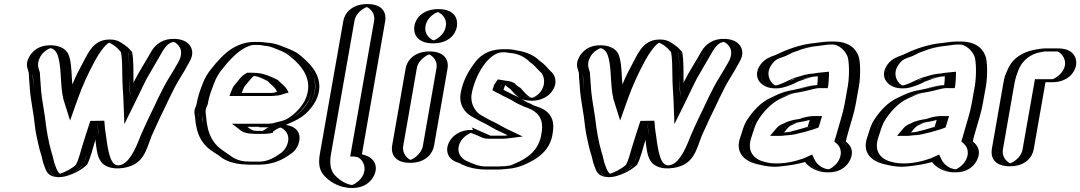

<svg xmlns="http://www.w3.org/2000/svg" viewBox="-20 -787 5334 948"><path d="M624 -306C637 -333 658 -378 670 -400C697 -448 724 -493 750 -539C765 -563 781 -579 808 -589C863 -609 901 -576 908 -541C915 -507 896 -481 881 -455C877 -448 873 -439 867 -430L850 -402C812 -343 781 -266 747 -200C734 -171 721 -145 708 -115C680 -41 658 30 580 43C476 60 478 -43 468 -119C464 -140 462 -165 460 -189C443 -137 423 -73 409 -23C404 -4 397 13 389 29C388 31 383 36 373 44C353 60 320 77 292 85C217 106 218 17 199 -33C193 -50 188 -84 183 -105C177 -134 171 -173 167 -207C161 -250 152 -292 148 -338C146 -358 144 -387 142 -405V-425C142 -426 141 -429 140 -432L136 -445C130 -466 133 -487 145 -509C164 -545 211 -577 260 -558C281 -550 294 -536 300 -516L304 -503C319 -443 312 -366 327 -305C327 -302 327 -300 328 -297C354 -370 383 -429 416 -491C435 -527 462 -572 495 -586C530 -601 556 -582 575 -569C586 -561 595 -554 601 -546L611 -535C619 -502 618 -455 619 -413C619 -376 622 -339 624 -306ZM158 -504C148 -485 146 -468 151 -451L155 -438C156 -433 156 -432 157 -430V-409C159 -391 161 -360 163 -341C167 -296 176 -256 182 -211C186 -177 191 -140 197 -111C202 -90 208 -56 213 -40C222 -15 225 12 234 30C244 60 255 80 290 70C321 61 356 42 376 23C382 10 389 -8 394 -25C408 -75 429 -139 446 -191L469 -259L475 -193C478 -168 480 -143 483 -123C494 -41 492 42 580 28C646 17 664 -41 694 -118C707 -149 720 -174 734 -204C767 -270 798 -347 837 -408L854 -436C860 -445 864 -452 868 -460C884 -489 899 -509 893 -536C887 -565 856 -591 811 -575C789 -567 777 -555 763 -533C737 -487 710 -443 683 -395C672 -374 650 -328 637 -301L611 -248L609 -303C607 -336 604 -373 604 -410C603 -451 604 -494 597 -526L589 -535C584 -542 576 -550 565 -557C545 -571 525 -583 499 -572C475 -562 448 -522 429 -486C396 -425 369 -366 343 -294L327 -250L314 -290C313 -293 312 -296 312 -300C297 -363 303 -441 289 -497L285 -510C280 -526 271 -537 253 -544C213 -560 174 -534 158 -504ZM158 -504C174 -534 213 -560 253 -544C271 -537 280 -526 285 -510L289 -497C303 -441 297 -363 312 -300C312 -296 313 -293 314 -290L327 -250L343 -294C369 -366 396 -425 429 -486C448 -522 475 -562 499 -572C525 -583 545 -571 565 -557C576 -550 584 -542 589 -535L597 -526C604 -494 603 -451 604 -410C604 -373 607 -336 609 -303L611 -248L637 -301C650 -328 672 -374 683 -395C710 -443 737 -487 763 -533C777 -555 789 -567 811 -575C856 -591 887 -565 893 -536C899 -509 884 -489 868 -460C864 -452 860 -445 854 -436L837 -408C798 -347 767 -270 734 -204C720 -174 707 -149 694 -118C664 -41 646 17 580 28C492 42 494 -41 483 -123C480 -143 478 -168 475 -193L469 -259L446 -191C429 -139 408 -75 394 -25C389 -8 382 10 376 23C356 42 321 61 290 70C255 80 244 60 234 30C225 12 222 -15 213 -40C208 -56 202 -90 197 -111C191 -140 186 -177 182 -211C176 -256 167 -296 163 -341C161 -360 159 -391 157 -409V-430C156 -432 156 -433 155 -438L151 -451C146 -468 148 -485 158 -504ZM145 -509C133 -487 130 -465 136 -445L140 -432C140 -430 142 -427 142 -425L143 -405C145 -388 146 -358 148 -338C152 -292 161 -250 167 -207C174 -145 182 -86 199 -33C208 -10 210 17 219 37C229 67 246 98 292 85C328 75 364 53 388 30C396 15 403 -4 409 -23C423 -73 443 -137 460 -189C463 -162 465 -140 468 -119C478 -43 476 60 580 43C658 30 680 -42 708 -115C722 -146 733 -171 747 -200C782 -268 812 -343 850 -402L867 -430C873 -439 877 -448 881 -455C896 -481 915 -507 908 -541C901 -576 863 -609 808 -589C782 -580 765 -564 750 -539C725 -493 698 -449 670 -400C658 -378 637 -333 624 -306C623 -322 620 -338 620 -354C619 -373 619 -393 619 -413C618 -455 618 -499 611 -535L601 -546C595 -554 586 -561 575 -569C556 -582 530 -601 495 -586C461 -572 435 -527 416 -491C383 -429 354 -370 328 -297C327 -300 327 -302 327 -305C312 -366 319 -443 304 -503L300 -516C294 -536 280 -550 260 -558C211 -577 164 -545 145 -509ZM179 -507C193 -533 223 -548 228 -549C245 -548 259 -532 265 -513L269 -500C284 -442 277 -365 292 -303C292 -299 293 -297 294 -294L326 -192L363 -296C389 -369 417 -428 450 -489C469 -525 501 -569 519 -576C534 -571 559 -552 568 -540L577 -530C584 -498 583 -453 584 -412C584 -376 587 -337 589 -305L594 -174L658 -304C671 -331 693 -377 704 -398C731 -446 758 -490 784 -536C799 -561 817 -578 838 -580C844 -579 868 -563 873 -539C879 -508 863 -484 847 -457C843 -450 839 -442 833 -433L816 -405C778 -345 746 -268 713 -202C699 -172 687 -147 674 -116C644 -37 613 22 569 29C526 36 514 -34 503 -121C499 -141 497 -167 495 -191L426 -190C409 -138 388 -74 374 -24C369 -6 363 11 355 26C338 44 301 63 276 71C267 65 259 49 254 33C245 14 243 -12 234 -36C219 -88 209 -147 202 -209C196 -253 187 -294 183 -339C181 -359 180 -389 178 -407L177 -427C176 -429 176 -430 175 -435L171 -448C165 -467 168 -487 179 -507ZM124 -506C113 -486 110 -467 116 -448L120 -435C121 -430 121 -430 122 -428L123 -407C125 -389 126 -360 128 -340C132 -295 141 -253 147 -209C151 -175 155 -138 162 -108C167 -87 173 -55 179 -37C188 -13 190 13 199 33C208 60 218 82 257 87C276 89 295 86 308 82C350 70 386 49 410 26C428 -10 438 -53 451 -97C456 -55 459 -15 479 12C493 31 528 52 590 42C690 26 701 -45 729 -117C743 -148 754 -172 768 -202C802 -269 833 -345 871 -405L888 -433C894 -442 898 -451 902 -458C918 -486 934 -509 928 -539C922 -569 894 -593 845 -595C786 -598 749 -569 729 -536C700 -484 667 -435 639 -379C638 -429 641 -488 632 -531L622 -541C615 -550 607 -557 595 -565C573 -580 554 -596 506 -591C444 -584 419 -534 395 -488C374 -449 354 -411 337 -370C333 -416 334 -462 324 -500L320 -513C312 -539 284 -560 241 -563C167 -568 136 -528 124 -506Z M1254 -410C1244 -411 1233 -413 1223 -413H1217C1208 -408 1197 -395 1191 -387L1171 -363C1164 -354 1163 -350 1158 -338L1154 -328H1312C1320 -328 1327 -328 1334 -329C1345 -329 1355 -333 1365 -336C1355 -356 1336 -366 1322 -383C1302 -392 1280 -403 1257 -409C1256 -410 1255 -410 1254 -410ZM1287 -141H1246C1243 -141 1237 -141 1230 -142C1208 -142 1198 -152 1186 -161H1282C1300 -161 1317 -162 1333 -164L1320 -158C1312 -152 1305 -149 1296 -143C1294 -143 1289 -141 1287 -141ZM1368 -172C1418 -171 1454 -128 1433 -72C1424 -49 1409 -32 1388 -19C1354 5 1312 26 1258 26H1216C1211 26 1205 26 1196 25C1141 25 1105 4 1075 -18L1059 -29C998 -67 970 -117 963 -206C956 -230 961 -253 970 -271C977 -311 988 -341 1001 -374C1013 -405 1026 -428 1046 -452L1069 -480C1101 -517 1136 -551 1182 -569C1200 -576 1218 -580 1235 -580H1255C1264 -580 1274 -579 1283 -578L1297 -576C1327 -574 1347 -565 1370 -556C1401 -544 1426 -533 1449 -512C1504 -467 1569 -391 1519 -288C1493 -239 1444 -193 1390 -178C1383 -176 1376 -174 1368 -172ZM1332 -396C1346 -379 1367 -368 1379 -344L1387 -327L1367 -322C1358 -319 1347 -314 1332 -314C1326 -313 1317 -313 1309 -313H1133L1143 -341C1147 -352 1151 -360 1160 -371L1180 -395C1188 -405 1200 -419 1215 -428H1225C1270 -428 1301 -410 1332 -396ZM1334 -179 1422 -190 1326 -145C1320 -141 1316 -139 1309 -135L1308 -130L1295 -127C1291 -126 1288 -126 1284 -126H1243C1239 -126 1235 -126 1227 -127C1201 -127 1187 -141 1176 -149L1139 -176H1285C1302 -176 1319 -177 1334 -179ZM1199 10H1198C1155 10 1121 -4 1098 -21C1093 -25 1090 -28 1085 -31L1069 -42C1009 -79 985 -125 978 -210C977 -222 974 -232 976 -245C977 -253 980 -261 984 -269C991 -309 1002 -338 1015 -371C1026 -401 1038 -422 1057 -444L1080 -472C1113 -509 1145 -539 1186 -555C1202 -562 1218 -565 1233 -565H1253C1262 -565 1270 -564 1278 -563L1292 -561C1320 -559 1339 -551 1363 -542C1394 -530 1417 -520 1438 -500C1471 -473 1499 -443 1514 -403C1547 -300 1458 -211 1389 -192C1382 -190 1375 -188 1367 -186L1262 -159L1365 -157C1410 -156 1436 -119 1419 -75C1412 -55 1399 -42 1381 -31C1349 -8 1311 11 1261 11H1219C1214 11 1207 11 1199 10ZM1260 -425C1246 -426 1239 -428 1225 -428H1215C1200 -419 1188 -405 1180 -395L1160 -371C1151 -360 1147 -352 1143 -341L1133 -313H1309C1317 -313 1326 -313 1332 -314C1347 -314 1358 -319 1367 -322L1387 -327L1379 -344C1367 -369 1345 -381 1332 -396C1312 -405 1290 -416 1266 -423C1262 -425 1260 -425 1260 -425ZM1334 -179C1319 -177 1302 -176 1285 -176H1139L1176 -149C1187 -141 1201 -127 1227 -127C1235 -126 1239 -126 1243 -126H1284C1288 -126 1291 -126 1295 -127L1308 -130L1309 -135C1316 -139 1320 -141 1326 -145L1422 -190ZM978 -212C982 -200 981 -187 982 -174C992 -110 1019 -73 1069 -42L1085 -31C1090 -28 1093 -25 1098 -21C1121 -4 1155 10 1198 10H1199C1207 11 1214 11 1219 11H1261C1311 11 1349 -8 1381 -31C1399 -44 1411 -54 1419 -75C1436 -119 1410 -156 1365 -157L1262 -159L1367 -186C1375 -188 1382 -190 1389 -192C1437 -205 1480 -247 1505 -293C1551 -388 1490 -458 1438 -500C1415 -519 1395 -530 1363 -542C1339 -551 1320 -559 1292 -561L1278 -563C1270 -564 1262 -565 1253 -565H1233C1218 -565 1202 -562 1186 -555C1145 -539 1113 -509 1080 -472L1057 -444C1038 -422 1026 -401 1015 -371C1002 -338 991 -309 984 -269C976 -253 972 -233 978 -212ZM1312 -328H1154L1158 -338C1162 -349 1164 -355 1171 -363L1191 -387C1198 -395 1207 -406 1217 -413H1223C1235 -413 1242 -411 1256 -410L1258 -409C1281 -403 1302 -392 1322 -383C1339 -364 1355 -355 1365 -336C1346 -330 1335 -328 1312 -328ZM1246 -141H1287C1289 -141 1291 -141 1295 -142C1296 -142 1294 -143 1295 -143C1303 -148 1313 -153 1320 -158L1333 -164C1317 -162 1300 -161 1282 -161H1186C1198 -152 1209 -142 1230 -142C1238 -142 1242 -141 1246 -141ZM1196 25C1206 26 1210 26 1216 26H1258C1312 26 1355 5 1388 -19C1409 -32 1424 -49 1433 -72C1454 -128 1420 -170 1368 -172C1376 -174 1383 -176 1390 -178C1468 -200 1564 -297 1528 -410C1512 -452 1482 -485 1449 -512C1426 -534 1401 -544 1370 -556C1347 -565 1327 -574 1297 -576L1283 -578C1274 -579 1264 -580 1255 -580H1235C1218 -580 1200 -576 1182 -569C1136 -551 1102 -517 1069 -480L1046 -452C1026 -428 1013 -405 1001 -374C988 -341 977 -311 970 -271C966 -263 963 -254 961 -245C958 -228 962 -216 963 -206C969 -118 998 -67 1059 -29L1075 -18C1080 -15 1082 -13 1087 -9C1110 10 1150 25 1196 25ZM1225 -428H1200L1189 -421C1174 -412 1164 -399 1158 -391L1138 -367C1130 -357 1127 -350 1123 -339L1113 -313H1309C1318 -313 1328 -313 1336 -314C1364 -315 1378 -323 1383 -324L1405 -330L1400 -340C1388 -364 1365 -376 1352 -392C1317 -408 1285 -428 1225 -428ZM1329 -138C1334 -141 1341 -146 1347 -150L1441 -193L1326 -178C1313 -176 1300 -176 1285 -176H1125L1156 -153C1164 -147 1176 -129 1223 -127C1230 -126 1236 -126 1243 -126H1284C1293 -126 1300 -127 1305 -128H1314L1317 -130L1328 -132ZM1201 10H1198C1171 10 1142 0 1119 -17C1114 -21 1110 -24 1105 -27L1089 -38C1032 -74 1005 -122 998 -208C997 -221 994 -231 996 -245C997 -253 1001 -262 1005 -270C1012 -310 1023 -340 1036 -373C1047 -403 1060 -425 1079 -448L1102 -476C1135 -513 1169 -544 1205 -558C1219 -564 1228 -565 1233 -565H1253C1258 -565 1263 -565 1269 -564L1286 -561C1305 -560 1318 -556 1345 -545C1376 -533 1396 -524 1417 -505C1470 -462 1533 -389 1485 -290C1459 -242 1410 -200 1373 -190C1366 -188 1359 -187 1352 -185L1255 -159L1364 -157C1372 -157 1420 -130 1398 -73C1390 -51 1376 -36 1359 -26C1326 -2 1292 11 1261 11H1219C1217 11 1207 10 1201 10ZM1301 -387C1318 -368 1335 -360 1345 -340L1348 -334C1329 -328 1332 -328 1312 -328H1174L1178 -340C1182 -351 1185 -358 1193 -367L1213 -391C1218 -397 1226 -406 1233 -412C1259 -409 1278 -398 1301 -387ZM1201 -161H1282C1294 -161 1306 -161 1316 -162L1298 -154C1292 -150 1286 -146 1278 -141H1246C1227 -141 1219 -147 1201 -161ZM1193 25C1204 26 1208 26 1216 26H1258C1331 26 1379 -1 1411 -24C1433 -38 1445 -53 1453 -74C1469 -117 1457 -167 1376 -172C1386 -175 1396 -177 1406 -180C1471 -198 1515 -244 1540 -291C1588 -390 1524 -463 1470 -507C1447 -529 1419 -541 1387 -553C1366 -561 1342 -573 1303 -576L1292 -577C1280 -579 1268 -580 1255 -580H1235C1207 -580 1184 -574 1163 -566C1112 -546 1080 -513 1047 -476L1024 -448C1005 -425 991 -402 980 -372C967 -339 957 -310 950 -271C948 -261 943 -254 941 -245C938 -230 942 -219 943 -208C950 -121 976 -72 1039 -33L1055 -23C1060 -20 1062 -18 1067 -14C1090 5 1134 24 1193 25Z M1695 -683C1703 -729 1748 -767 1794 -767C1840 -767 1870 -729 1862 -683L1747 -29C1749 -29 1753 -27 1754 -26L1763 -24C1801 -15 1830 26 1809 76C1793 114 1744 151 1697 139L1687 137C1650 127 1617 104 1597 80C1576 53 1571 19 1580 -31ZM1710 -683C1717 -721 1754 -752 1791 -752C1828 -752 1854 -721 1847 -683L1729 -14H1742C1745 -13 1743 -13 1746 -12L1757 -9C1788 -1 1812 32 1795 73C1782 105 1742 134 1703 124L1693 122C1658 113 1627 92 1609 70C1591 47 1587 17 1595 -31ZM1710 -683 1595 -31C1587 17 1591 47 1609 70C1627 92 1658 113 1693 122L1703 124C1742 134 1782 105 1795 73C1812 32 1788 -1 1757 -9L1746 -12C1743 -13 1745 -12 1742 -14H1729L1847 -683C1854 -721 1828 -752 1791 -752C1754 -752 1717 -721 1710 -683ZM1695 -683 1580 -31C1571 19 1576 53 1597 80C1617 104 1649 127 1687 137L1697 139C1746 151 1793 115 1809 76C1830 26 1801 -15 1763 -24C1757 -25 1753 -26 1748 -29H1747L1862 -683C1870 -729 1840 -767 1794 -767C1748 -767 1703 -729 1695 -683ZM1730 -683C1738 -731 1788 -752 1791 -752C1794 -752 1835 -731 1827 -683L1709 -14H1729L1745 -11C1762 -6 1793 28 1774 75C1761 105 1727 125 1719 126H1715L1705 124C1679 117 1648 96 1630 74C1611 50 1606 18 1615 -31ZM1675 -683 1560 -31C1551 18 1556 49 1576 75C1596 99 1628 124 1674 136L1686 138C1693 140 1701 141 1709 141C1786 145 1818 101 1829 75C1848 29 1826 -12 1770 -24L1767 -26L1882 -683C1888 -719 1874 -767 1794 -767C1714 -767 1681 -719 1675 -683Z M2003 -450 1936 -67C1928 -22 1960 17 2005 17C2050 17 2095 -22 2103 -67L2170 -450C2178 -495 2146 -533 2101 -533C2056 -533 2011 -495 2003 -450ZM2046 -659C2038 -612 2071 -573 2118 -573C2164 -573 2208 -610 2216 -656C2224 -703 2192 -742 2145 -742C2099 -742 2054 -705 2046 -659ZM2018 -450C2024 -487 2062 -518 2099 -518C2136 -518 2161 -487 2155 -450L2088 -67C2081 -30 2044 2 2007 2C1970 2 1944 -30 1951 -67ZM2061 -659C2068 -697 2104 -727 2142 -727C2181 -727 2208 -695 2201 -656C2194 -618 2159 -588 2121 -588C2082 -588 2054 -621 2061 -659ZM2018 -450 1951 -67C1944 -30 1970 2 2007 2C2044 2 2081 -30 2088 -67L2155 -450C2161 -487 2136 -518 2099 -518C2062 -518 2024 -487 2018 -450ZM2061 -659C2054 -621 2082 -588 2121 -588C2159 -588 2194 -618 2201 -656C2208 -695 2181 -727 2142 -727C2104 -727 2068 -697 2061 -659ZM2003 -450C2011 -495 2056 -533 2101 -533C2146 -533 2178 -495 2170 -450L2103 -67C2095 -22 2050 17 2005 17C1960 17 1928 -22 1936 -67ZM2046 -659C2054 -705 2099 -742 2145 -742C2192 -742 2224 -703 2216 -656C2208 -610 2164 -573 2118 -573C2071 -573 2038 -612 2046 -659ZM2038 -450C2046 -496 2095 -518 2099 -518C2103 -518 2143 -496 2135 -450L2068 -67C2061 -25 2016 1 2007 2C1998 1 1964 -25 1971 -67ZM2081 -659C2090 -707 2137 -727 2142 -727C2147 -727 2190 -705 2181 -656C2172 -608 2125 -588 2121 -588C2116 -588 2072 -610 2081 -659ZM1983 -450 1916 -67C1910 -32 1925 17 2005 17C2085 17 2117 -32 2123 -67L2190 -450C2196 -485 2180 -533 2101 -533C2022 -533 1989 -485 1983 -450ZM2026 -659C2020 -623 2037 -573 2118 -573C2198 -573 2230 -620 2236 -656C2242 -693 2226 -742 2145 -742C2065 -742 2032 -695 2026 -659Z M2478 -544H2466C2409 -544 2366 -513 2339 -473C2309 -432 2285 -388 2274 -324C2265 -272 2293 -228 2326 -209L2371 -184C2379 -180 2387 -176 2396 -172C2422 -159 2444 -143 2472 -132L2497 -120L2481 -118C2476 -117 2472 -117 2468 -117H2396C2391 -117 2385 -120 2380 -122C2379 -122 2378 -122 2377 -123C2364 -130 2348 -136 2334 -141C2286 -158 2237 -124 2219 -88C2193 -38 2219 6 2253 17C2289 34 2323 50 2379 50H2441C2450 50 2460 49 2470 48C2501 45 2516 43 2546 31C2614 2 2678 -41 2689 -131C2701 -199 2673 -245 2623 -260C2619 -261 2615 -263 2611 -265L2597 -270L2582 -277C2577 -280 2572 -282 2566 -284C2543 -299 2519 -312 2492 -324L2468 -336C2461 -339 2454 -343 2447 -347C2449 -353 2450 -359 2453 -364V-365L2460 -375C2468 -374 2473 -373 2480 -371C2484 -371 2488 -368 2491 -367C2498 -358 2509 -351 2520 -344C2531 -331 2544 -314 2558 -305C2593 -276 2647 -290 2677 -324C2713 -364 2709 -416 2679 -440C2661 -457 2651 -474 2628 -488C2602 -514 2569 -532 2522 -539C2509 -539 2490 -544 2478 -544ZM2475 -529C2483 -529 2503 -524 2518 -524C2558 -518 2590 -502 2611 -482C2614 -479 2615 -477 2618 -475C2639 -462 2647 -447 2667 -428C2691 -408 2696 -366 2666 -333C2641 -305 2598 -293 2569 -317C2557 -327 2543 -342 2531 -356C2518 -363 2509 -371 2501 -380C2497 -381 2494 -385 2485 -386C2479 -387 2473 -389 2465 -390L2454 -391L2439 -369C2438 -366 2437 -361 2437 -361C2435 -356 2434 -353 2433 -349L2429 -339C2439 -333 2450 -327 2460 -322L2484 -310C2510 -299 2533 -285 2556 -271C2561 -268 2568 -266 2573 -263L2589 -256L2603 -251C2608 -249 2612 -248 2616 -246C2659 -231 2685 -196 2674 -131C2664 -49 2609 -11 2542 17C2510 30 2483 35 2444 35H2382C2341 35 2312 26 2287 15C2276 7 2267 6 2261 3C2234 -6 2211 -43 2232 -84C2247 -113 2288 -141 2327 -127C2342 -122 2361 -112 2373 -107C2380 -104 2384 -102 2393 -102H2465C2470 -102 2475 -102 2480 -103L2551 -112L2480 -146C2454 -156 2433 -172 2405 -186C2396 -190 2387 -194 2380 -198L2335 -222C2306 -239 2281 -279 2289 -324C2300 -385 2322 -426 2351 -466C2376 -503 2412 -529 2463 -529ZM2475 -529H2463C2412 -529 2376 -503 2351 -466C2322 -426 2300 -385 2289 -324C2281 -279 2306 -239 2335 -222L2380 -198C2387 -194 2396 -190 2405 -186C2433 -172 2454 -156 2480 -146L2551 -112L2480 -103C2475 -102 2470 -102 2465 -102H2393C2384 -102 2380 -104 2373 -107C2361 -113 2342 -122 2327 -127C2288 -141 2247 -113 2232 -84C2211 -43 2234 -6 2261 3C2298 20 2328 35 2382 35H2444C2452 35 2460 34 2470 33C2501 29 2513 29 2542 17C2609 -11 2664 -49 2674 -131C2685 -193 2660 -233 2616 -246C2611 -247 2609 -248 2603 -251L2589 -256L2573 -263C2568 -266 2563 -268 2557 -270C2534 -285 2511 -299 2484 -310L2460 -322C2450 -327 2439 -333 2429 -339L2433 -349C2435 -356 2437 -360 2439 -369L2454 -391L2465 -390C2473 -389 2479 -387 2485 -386C2494 -385 2497 -381 2501 -380C2509 -371 2518 -363 2531 -356C2542 -342 2556 -326 2568 -318C2597 -294 2641 -305 2666 -333C2696 -366 2691 -408 2667 -428C2648 -447 2639 -463 2619 -475C2616 -477 2614 -479 2611 -482C2590 -502 2558 -518 2518 -524C2503 -524 2483 -529 2475 -529ZM2447 -347C2454 -343 2461 -339 2468 -336L2492 -324C2518 -313 2543 -299 2566 -284C2569 -282 2573 -282 2582 -277L2597 -270L2611 -265C2616 -263 2619 -261 2623 -260C2671 -243 2701 -202 2689 -131C2678 -41 2615 2 2546 31C2512 45 2481 50 2441 50H2379C2323 50 2289 32 2253 17C2221 6 2193 -37 2219 -88C2237 -124 2286 -158 2334 -141C2349 -136 2359 -132 2373 -125C2380 -122 2389 -117 2396 -117H2468C2472 -117 2476 -117 2481 -118L2497 -120L2472 -132C2445 -143 2422 -159 2396 -172C2387 -176 2379 -180 2371 -184L2326 -209C2293 -228 2265 -272 2274 -324C2285 -387 2309 -431 2339 -473C2366 -513 2409 -544 2466 -544H2478C2490 -544 2508 -539 2522 -539C2565 -533 2599 -515 2622 -493C2625 -491 2625 -490 2628 -488C2650 -475 2660 -458 2679 -440C2707 -416 2714 -365 2677 -324C2647 -290 2593 -276 2558 -305C2545 -315 2533 -328 2520 -344C2510 -350 2499 -358 2491 -367C2484 -371 2469 -374 2460 -375C2455 -367 2450 -358 2447 -347ZM2411 -342C2420 -336 2431 -330 2441 -326L2465 -313C2490 -302 2513 -289 2536 -275C2541 -272 2548 -270 2554 -267L2571 -259L2586 -254C2625 -238 2668 -211 2654 -131C2643 -44 2583 -5 2522 21C2495 32 2493 31 2465 33C2458 34 2449 35 2444 35H2382C2343 35 2318 23 2280 6C2263 -2 2226 -34 2253 -86C2267 -113 2300 -130 2305 -131C2305 -131 2307 -130 2310 -129C2327 -123 2344 -115 2358 -109C2360 -108 2369 -102 2393 -102H2465C2473 -102 2482 -103 2489 -104L2561 -113L2498 -143C2471 -154 2432 -180 2399 -194L2354 -219C2328 -234 2300 -275 2309 -324C2324 -411 2390 -529 2463 -529H2474C2479 -529 2494 -525 2512 -524C2547 -518 2574 -503 2597 -480C2616 -468 2627 -452 2647 -433C2670 -414 2677 -365 2644 -328C2632 -314 2616 -307 2609 -305C2593 -301 2564 -337 2551 -352C2538 -360 2529 -366 2521 -376C2512 -379 2512 -383 2493 -386C2491 -386 2483 -388 2474 -389L2438 -395L2419 -367C2418 -359 2414 -350 2411 -342ZM2554 -299C2562 -295 2572 -293 2584 -291C2642 -283 2682 -308 2699 -328C2732 -365 2729 -410 2699 -435C2681 -452 2671 -469 2648 -484C2645 -486 2646 -485 2643 -488C2620 -511 2584 -530 2532 -538C2517 -540 2513 -544 2478 -544H2466C2382 -544 2342 -504 2318 -469C2289 -429 2265 -386 2254 -324C2246 -276 2270 -234 2307 -213L2352 -188C2389 -172 2415 -151 2454 -135L2487 -119L2472 -117H2402C2391 -122 2379 -127 2368 -132L2309 -158L2316 -145C2246 -149 2210 -110 2198 -86C2175 -42 2193 -1 2236 14C2250 20 2249 17 2258 24C2291 39 2330 50 2379 50H2441C2488 50 2527 43 2565 28C2638 -3 2699 -47 2709 -131C2721 -197 2696 -238 2639 -258C2636 -259 2633 -260 2628 -262L2614 -267L2601 -274C2591 -279 2587 -280 2586 -280C2576 -286 2565 -293 2554 -299ZM2474 -367C2479 -362 2491 -353 2499 -348C2514 -331 2527 -316 2544 -305C2533 -311 2521 -316 2510 -321L2487 -333C2480 -336 2472 -340 2466 -344C2468 -352 2472 -358 2474 -367Z M3340 -306C3353 -333 3374 -378 3386 -400C3413 -448 3440 -493 3466 -539C3481 -563 3497 -579 3524 -589C3579 -609 3617 -576 3624 -541C3631 -507 3612 -481 3597 -455C3593 -448 3589 -439 3583 -430L3566 -402C3528 -343 3497 -266 3463 -200C3450 -171 3437 -145 3424 -115C3396 -41 3374 30 3296 43C3192 60 3194 -43 3184 -119C3180 -140 3178 -165 3176 -189C3159 -137 3139 -73 3125 -23C3120 -4 3113 13 3105 29C3104 31 3099 36 3089 44C3069 60 3036 77 3008 85C2933 106 2934 17 2915 -33C2909 -50 2904 -84 2899 -105C2893 -134 2887 -173 2883 -207C2877 -250 2868 -292 2864 -338C2862 -358 2860 -387 2858 -405V-425C2858 -426 2857 -429 2856 -432L2852 -445C2846 -466 2849 -487 2861 -509C2880 -545 2927 -577 2976 -558C2997 -550 3010 -536 3016 -516L3020 -503C3035 -443 3028 -366 3043 -305C3043 -302 3043 -300 3044 -297C3070 -370 3099 -429 3132 -491C3151 -527 3178 -572 3211 -586C3246 -601 3272 -582 3291 -569C3302 -561 3311 -554 3317 -546L3327 -535C3335 -502 3334 -455 3335 -413C3335 -376 3338 -339 3340 -306ZM2874 -504C2864 -485 2862 -468 2867 -451L2871 -438C2872 -433 2872 -432 2873 -430V-409C2875 -391 2877 -360 2879 -341C2883 -296 2892 -256 2898 -211C2902 -177 2907 -140 2913 -111C2918 -90 2924 -56 2929 -40C2938 -15 2941 12 2950 30C2960 60 2971 80 3006 70C3037 61 3072 42 3092 23C3098 10 3105 -8 3110 -25C3124 -75 3145 -139 3162 -191L3185 -259L3191 -193C3194 -168 3196 -143 3199 -123C3210 -41 3208 42 3296 28C3362 17 3380 -41 3410 -118C3423 -149 3436 -174 3450 -204C3483 -270 3514 -347 3553 -408L3570 -436C3576 -445 3580 -452 3584 -460C3600 -489 3615 -509 3609 -536C3603 -565 3572 -591 3527 -575C3505 -567 3493 -555 3479 -533C3453 -487 3426 -443 3399 -395C3388 -374 3366 -328 3353 -301L3327 -248L3325 -303C3323 -336 3320 -373 3320 -410C3319 -451 3320 -494 3313 -526L3305 -535C3300 -542 3292 -550 3281 -557C3261 -571 3241 -583 3215 -572C3191 -562 3164 -522 3145 -486C3112 -425 3085 -366 3059 -294L3043 -250L3030 -290C3029 -293 3028 -296 3028 -300C3013 -363 3019 -441 3005 -497L3001 -510C2996 -526 2987 -537 2969 -544C2929 -560 2890 -534 2874 -504ZM2874 -504C2890 -534 2929 -560 2969 -544C2987 -537 2996 -526 3001 -510L3005 -497C3019 -441 3013 -363 3028 -300C3028 -296 3029 -293 3030 -290L3043 -250L3059 -294C3085 -366 3112 -425 3145 -486C3164 -522 3191 -562 3215 -572C3241 -583 3261 -571 3281 -557C3292 -550 3300 -542 3305 -535L3313 -526C3320 -494 3319 -451 3320 -410C3320 -373 3323 -336 3325 -303L3327 -248L3353 -301C3366 -328 3388 -374 3399 -395C3426 -443 3453 -487 3479 -533C3493 -555 3505 -567 3527 -575C3572 -591 3603 -565 3609 -536C3615 -509 3600 -489 3584 -460C3580 -452 3576 -445 3570 -436L3553 -408C3514 -347 3483 -270 3450 -204C3436 -174 3423 -149 3410 -118C3380 -41 3362 17 3296 28C3208 42 3210 -41 3199 -123C3196 -143 3194 -168 3191 -193L3185 -259L3162 -191C3145 -139 3124 -75 3110 -25C3105 -8 3098 10 3092 23C3072 42 3037 61 3006 70C2971 80 2960 60 2950 30C2941 12 2938 -15 2929 -40C2924 -56 2918 -90 2913 -111C2907 -140 2902 -177 2898 -211C2892 -256 2883 -296 2879 -341C2877 -360 2875 -391 2873 -409V-430C2872 -432 2872 -433 2871 -438L2867 -451C2862 -468 2864 -485 2874 -504ZM2861 -509C2849 -487 2846 -465 2852 -445L2856 -432C2856 -430 2858 -427 2858 -425L2859 -405C2861 -388 2862 -358 2864 -338C2868 -292 2877 -250 2883 -207C2890 -145 2898 -86 2915 -33C2924 -10 2926 17 2935 37C2945 67 2962 98 3008 85C3044 75 3080 53 3104 30C3112 15 3119 -4 3125 -23C3139 -73 3159 -137 3176 -189C3179 -162 3181 -140 3184 -119C3194 -43 3192 60 3296 43C3374 30 3396 -42 3424 -115C3438 -146 3449 -171 3463 -200C3498 -268 3528 -343 3566 -402L3583 -430C3589 -439 3593 -448 3597 -455C3612 -481 3631 -507 3624 -541C3617 -576 3579 -609 3524 -589C3498 -580 3481 -564 3466 -539C3441 -493 3414 -449 3386 -400C3374 -378 3353 -333 3340 -306C3339 -322 3336 -338 3336 -354C3335 -373 3335 -393 3335 -413C3334 -455 3334 -499 3327 -535L3317 -546C3311 -554 3302 -561 3291 -569C3272 -582 3246 -601 3211 -586C3177 -572 3151 -527 3132 -491C3099 -429 3070 -370 3044 -297C3043 -300 3043 -302 3043 -305C3028 -366 3035 -443 3020 -503L3016 -516C3010 -536 2996 -550 2976 -558C2927 -577 2880 -545 2861 -509ZM2895 -507C2909 -533 2939 -548 2944 -549C2961 -548 2975 -532 2981 -513L2985 -500C3000 -442 2993 -365 3008 -303C3008 -299 3009 -297 3010 -294L3042 -192L3079 -296C3105 -369 3133 -428 3166 -489C3185 -525 3217 -569 3235 -576C3250 -571 3275 -552 3284 -540L3293 -530C3300 -498 3299 -453 3300 -412C3300 -376 3303 -337 3305 -305L3310 -174L3374 -304C3387 -331 3409 -377 3420 -398C3447 -446 3474 -490 3500 -536C3515 -561 3533 -578 3554 -580C3560 -579 3584 -563 3589 -539C3595 -508 3579 -484 3563 -457C3559 -450 3555 -442 3549 -433L3532 -405C3494 -345 3462 -268 3429 -202C3415 -172 3403 -147 3390 -116C3360 -37 3329 22 3285 29C3242 36 3230 -34 3219 -121C3215 -141 3213 -167 3211 -191L3142 -190C3125 -138 3104 -74 3090 -24C3085 -6 3079 11 3071 26C3054 44 3017 63 2992 71C2983 65 2975 49 2970 33C2961 14 2959 -12 2950 -36C2935 -88 2925 -147 2918 -209C2912 -253 2903 -294 2899 -339C2897 -359 2896 -389 2894 -407L2893 -427C2892 -429 2892 -430 2891 -435L2887 -448C2881 -467 2884 -487 2895 -507ZM2840 -506C2829 -486 2826 -467 2832 -448L2836 -435C2837 -430 2837 -430 2838 -428L2839 -407C2841 -389 2842 -360 2844 -340C2848 -295 2857 -253 2863 -209C2867 -175 2871 -138 2878 -108C2883 -87 2889 -55 2895 -37C2904 -13 2906 13 2915 33C2924 60 2934 82 2973 87C2992 89 3011 86 3024 82C3066 70 3102 49 3126 26C3144 -10 3154 -53 3167 -97C3172 -55 3175 -15 3195 12C3209 31 3244 52 3306 42C3406 26 3417 -45 3445 -117C3459 -148 3470 -172 3484 -202C3518 -269 3549 -345 3587 -405L3604 -433C3610 -442 3614 -451 3618 -458C3634 -486 3650 -509 3644 -539C3638 -569 3610 -593 3561 -595C3502 -598 3465 -569 3445 -536C3416 -484 3383 -435 3355 -379C3354 -429 3357 -488 3348 -531L3338 -541C3331 -550 3323 -557 3311 -565C3289 -580 3270 -596 3222 -591C3160 -584 3135 -534 3111 -488C3090 -449 3070 -411 3053 -370C3049 -416 3050 -462 3040 -500L3036 -513C3028 -539 3000 -560 2957 -563C2883 -568 2852 -528 2840 -506Z M4038 -414C4023 -413 4017 -412 4002 -409C3982 -409 3959 -400 3942 -396C3928 -392 3914 -386 3899 -381C3879 -369 3853 -359 3830 -353C3758 -334 3707 -408 3758 -475C3777 -500 3798 -509 3827 -518C3883 -543 3940 -568 4013 -575C4031 -578 4057 -582 4078 -582H4097C4154 -582 4191 -544 4202 -503C4211 -462 4208 -390 4198 -345L4185 -272C4177 -226 4161 -181 4150 -140L4144 -119C4141 -109 4138 -102 4136 -92C4160 -76 4178 -42 4159 1C4143 39 4094 75 4047 61C4012 54 3983 35 3969 7C3968 8 3966 8 3965 8L3930 18C3897 26 3861 32 3823 35C3795 38 3768 33 3746 28C3679 16 3626 -28 3655 -110C3665 -141 3673 -172 3688 -195C3700 -215 3714 -230 3729 -248C3751 -273 3778 -296 3807 -309L3827 -318C3855 -331 3880 -340 3913 -345C3949 -353 3989 -367 4029 -367H4035C4038 -383 4038 -398 4038 -414ZM3999 -199C3996 -189 3992 -176 3989 -165C3970 -157 3951 -154 3930 -147L3912 -143C3899 -139 3881 -134 3864 -134C3855 -133 3844 -132 3833 -131H3831C3838 -140 3847 -151 3856 -159C3856 -160 3856 -160 3857 -160L3879 -170C3896 -180 3922 -183 3943 -187C3962 -192 3977 -199 3999 -199ZM4039 -429C4024 -428 4017 -426 4003 -424C3977 -423 3956 -414 3940 -410C3899 -399 3869 -378 3829 -367C3768 -351 3730 -414 3770 -467C3786 -488 3802 -495 3831 -504C3888 -531 3939 -552 4012 -560C4031 -562 4056 -567 4075 -567H4094C4144 -567 4177 -533 4187 -497C4195 -458 4193 -389 4183 -345L4170 -272C4162 -228 4146 -182 4135 -141L4129 -120C4127 -112 4125 -105 4122 -98L4120 -84C4143 -69 4163 -44 4145 -3C4132 28 4091 57 4053 46L4043 44C4016 37 3994 20 3983 -1L3977 -12L3967 -8L3928 4C3897 12 3862 17 3824 20C3799 23 3774 18 3752 13C3689 2 3645 -37 3670 -108C3680 -140 3688 -169 3701 -189C3728 -231 3767 -275 3812 -296L3832 -305C3859 -318 3881 -325 3913 -330C3952 -336 3988 -352 4026 -352H4047L4050 -370C4051 -387 4053 -401 4053 -417V-430ZM3844 -167 3855 -174 3874 -183C3892 -194 3919 -198 3942 -202C3957 -206 3977 -214 4002 -214H4019L4014 -197C4010 -184 4005 -168 4001 -155C3978 -146 3953 -140 3931 -133L3914 -129C3901 -125 3882 -119 3862 -119C3854 -118 3841 -117 3831 -116H3800L3820 -139C3826 -146 3834 -158 3844 -167ZM4039 -429 4053 -430V-417C4053 -401 4051 -387 4050 -370L4047 -352H4026C3989 -352 3952 -338 3914 -330C3881 -323 3860 -318 3832 -305L3812 -296C3786 -284 3760 -263 3740 -240C3725 -222 3711 -207 3701 -189C3689 -168 3680 -141 3670 -108C3645 -37 3688 2 3751 13C3774 17 3798 23 3824 20C3862 17 3897 12 3928 4L3967 -8L3977 -12L3983 -1C3994 20 4016 37 4043 44L4053 46C4091 57 4132 28 4145 -3C4163 -44 4143 -69 4120 -84L4122 -98C4125 -105 4127 -112 4129 -120L4135 -141C4146 -182 4162 -228 4170 -272L4183 -345C4193 -389 4195 -458 4187 -497C4177 -533 4144 -567 4094 -567H4075C4057 -567 4032 -563 4013 -560C3983 -556 3950 -550 3923 -542C3892 -533 3863 -519 3831 -504C3802 -495 3786 -488 3770 -467C3730 -414 3768 -351 3829 -367C3852 -373 3877 -384 3895 -395C3910 -400 3924 -405 3940 -410C3956 -415 3977 -423 4003 -424C4017 -426 4024 -428 4039 -429ZM3844 -167C3834 -158 3826 -146 3820 -139L3800 -116H3831C3841 -117 3854 -118 3862 -119C3882 -119 3901 -125 3914 -129L3931 -133C3953 -140 3978 -146 4001 -155C4005 -168 4010 -184 4014 -197L4019 -214H4002C3977 -214 3957 -206 3942 -202C3922 -198 3894 -195 3874 -183L3855 -174ZM4035 -367H4029C3987 -367 3949 -351 3913 -345C3880 -340 3854 -331 3827 -318L3807 -309C3758 -287 3717 -241 3688 -195C3673 -171 3665 -141 3655 -110C3626 -28 3680 16 3746 28C3769 34 3795 38 3823 35C3861 32 3897 26 3930 18L3969 7C3982 33 4011 53 4047 61C4095 74 4143 39 4159 1C4179 -44 4158 -75 4136 -92C4138 -102 4141 -109 4144 -119L4150 -140C4161 -181 4177 -226 4185 -272L4198 -345C4208 -391 4211 -460 4202 -503C4194 -544 4153 -582 4097 -582H4078C4057 -582 4030 -577 4013 -575C3941 -569 3880 -543 3827 -518C3798 -509 3777 -500 3758 -475C3724 -431 3736 -382 3769 -361C3807 -337 3864 -360 3899 -381C3933 -392 3960 -407 4001 -409C4015 -409 4023 -412 4038 -414C4038 -400 4037 -381 4035 -367ZM3864 -134C3882 -134 3899 -139 3912 -143L3930 -147C3949 -153 3970 -158 3989 -165C3992 -175 3996 -189 3999 -199C3977 -199 3962 -192 3944 -187C3922 -181 3897 -180 3879 -170L3861 -162C3849 -154 3840 -142 3831 -131H3833C3842 -132 3856 -134 3864 -134ZM4033 -429C4019 -428 4007 -426 3997 -424C3959 -422 3936 -412 3925 -409C3883 -399 3861 -380 3822 -368C3818 -367 3813 -365 3810 -365C3794 -367 3750 -416 3792 -471C3809 -493 3822 -498 3847 -506C3866 -512 3886 -525 3892 -527C3912 -533 3930 -541 3939 -544C3963 -551 3996 -558 4018 -560C4038 -562 4065 -567 4075 -567H4094C4115 -567 4156 -542 4167 -500C4175 -460 4173 -390 4163 -345L4150 -272C4142 -227 4126 -182 4115 -141L4109 -120C4107 -112 4105 -105 4102 -98L4100 -87C4121 -73 4144 -46 4124 -1C4112 28 4079 48 4071 49C4070 49 4067 48 4066 48L4056 46C4037 41 4014 25 4003 3L3990 -24L3948 -5L3913 6C3868 18 3814 26 3763 14C3717 6 3662 -28 3690 -109C3700 -140 3708 -170 3722 -192C3746 -233 3791 -280 3832 -299L3852 -308C3877 -320 3894 -326 3923 -331C3967 -338 4003 -352 4026 -352H4067L4070 -369C4071 -386 4073 -399 4073 -415V-433ZM3823 -163C3813 -154 3805 -143 3798 -135L3782 -116H3835C3844 -117 3857 -118 3864 -119C3893 -120 3915 -126 3929 -130L3947 -134C3965 -140 3986 -144 4012 -154L4022 -158C4026 -171 4030 -186 4034 -198L4039 -214H4002C3964 -214 3938 -203 3928 -200C3911 -197 3878 -193 3853 -179L3835 -171ZM4015 -367C3964 -364 3927 -348 3902 -344C3864 -338 3834 -328 3806 -314L3787 -305C3734 -281 3696 -237 3667 -192C3653 -170 3645 -140 3635 -109C3609 -36 3651 12 3734 27C3758 33 3790 39 3829 35C3873 31 3917 24 3955 13C3973 38 4012 62 4060 64C4136 68 4169 24 4179 -1C4197 -42 4180 -70 4156 -88C4158 -100 4161 -108 4164 -120L4170 -141C4181 -182 4197 -227 4205 -272L4218 -345C4228 -390 4230 -459 4222 -500C4213 -535 4183 -582 4097 -582H4078C4046 -582 4018 -576 4007 -575C3928 -568 3862 -541 3808 -515C3777 -505 3754 -493 3737 -471C3680 -396 3758 -331 3846 -355C3872 -362 3899 -372 3919 -384C3946 -393 3983 -408 4003 -409C4009 -409 4013 -410 4018 -411C4018 -397 4017 -381 4015 -367ZM3882 -166 3900 -174C3903 -176 3911 -179 3913 -180C3935 -185 3959 -189 3978 -195C3975 -184 3971 -172 3968 -161C3951 -155 3933 -151 3914 -145L3897 -141C3879 -135 3867 -134 3851 -133C3860 -144 3870 -157 3882 -166Z M4665 -414C4650 -413 4644 -412 4629 -409C4609 -409 4586 -400 4569 -396C4555 -392 4541 -386 4526 -381C4506 -369 4480 -359 4457 -353C4385 -334 4334 -408 4385 -475C4404 -500 4425 -509 4454 -518C4510 -543 4567 -568 4640 -575C4658 -578 4684 -582 4705 -582H4724C4781 -582 4818 -544 4829 -503C4838 -462 4835 -390 4825 -345L4812 -272C4804 -226 4788 -181 4777 -140L4771 -119C4768 -109 4765 -102 4763 -92C4787 -76 4805 -42 4786 1C4770 39 4721 75 4674 61C4639 54 4610 35 4596 7C4595 8 4593 8 4592 8L4557 18C4524 26 4488 32 4450 35C4422 38 4395 33 4373 28C4306 16 4253 -28 4282 -110C4292 -141 4300 -172 4315 -195C4327 -215 4341 -230 4356 -248C4378 -273 4405 -296 4434 -309L4454 -318C4482 -331 4507 -340 4540 -345C4576 -353 4616 -367 4656 -367H4662C4665 -383 4665 -398 4665 -414ZM4626 -199C4623 -189 4619 -176 4616 -165C4597 -157 4578 -154 4557 -147L4539 -143C4526 -139 4508 -134 4491 -134C4482 -133 4471 -132 4460 -131H4458C4465 -140 4474 -151 4483 -159C4483 -160 4483 -160 4484 -160L4506 -170C4523 -180 4549 -183 4570 -187C4589 -192 4604 -199 4626 -199ZM4666 -429C4651 -428 4644 -426 4630 -424C4604 -423 4583 -414 4567 -410C4526 -399 4496 -378 4456 -367C4395 -351 4357 -414 4397 -467C4413 -488 4429 -495 4458 -504C4515 -531 4566 -552 4639 -560C4658 -562 4683 -567 4702 -567H4721C4771 -567 4804 -533 4814 -497C4822 -458 4820 -389 4810 -345L4797 -272C4789 -228 4773 -182 4762 -141L4756 -120C4754 -112 4752 -105 4749 -98L4747 -84C4770 -69 4790 -44 4772 -3C4759 28 4718 57 4680 46L4670 44C4643 37 4621 20 4610 -1L4604 -12L4594 -8L4555 4C4524 12 4489 17 4451 20C4426 23 4401 18 4379 13C4316 2 4272 -37 4297 -108C4307 -140 4315 -169 4328 -189C4355 -231 4394 -275 4439 -296L4459 -305C4486 -318 4508 -325 4540 -330C4579 -336 4615 -352 4653 -352H4674L4677 -370C4678 -387 4680 -401 4680 -417V-430ZM4471 -167 4482 -174 4501 -183C4519 -194 4546 -198 4569 -202C4584 -206 4604 -214 4629 -214H4646L4641 -197C4637 -184 4632 -168 4628 -155C4605 -146 4580 -140 4558 -133L4541 -129C4528 -125 4509 -119 4489 -119C4481 -118 4468 -117 4458 -116H4427L4447 -139C4453 -146 4461 -158 4471 -167ZM4666 -429 4680 -430V-417C4680 -401 4678 -387 4677 -370L4674 -352H4653C4616 -352 4579 -338 4541 -330C4508 -323 4487 -318 4459 -305L4439 -296C4413 -284 4387 -263 4367 -240C4352 -222 4338 -207 4328 -189C4316 -168 4307 -141 4297 -108C4272 -37 4315 2 4378 13C4401 17 4425 23 4451 20C4489 17 4524 12 4555 4L4594 -8L4604 -12L4610 -1C4621 20 4643 37 4670 44L4680 46C4718 57 4759 28 4772 -3C4790 -44 4770 -69 4747 -84L4749 -98C4752 -105 4754 -112 4756 -120L4762 -141C4773 -182 4789 -228 4797 -272L4810 -345C4820 -389 4822 -458 4814 -497C4804 -533 4771 -567 4721 -567H4702C4684 -567 4659 -563 4640 -560C4610 -556 4577 -550 4550 -542C4519 -533 4490 -519 4458 -504C4429 -495 4413 -488 4397 -467C4357 -414 4395 -351 4456 -367C4479 -373 4504 -384 4522 -395C4537 -400 4551 -405 4567 -410C4583 -415 4604 -423 4630 -424C4644 -426 4651 -428 4666 -429ZM4471 -167C4461 -158 4453 -146 4447 -139L4427 -116H4458C4468 -117 4481 -118 4489 -119C4509 -119 4528 -125 4541 -129L4558 -133C4580 -140 4605 -146 4628 -155C4632 -168 4637 -184 4641 -197L4646 -214H4629C4604 -214 4584 -206 4569 -202C4549 -198 4521 -195 4501 -183L4482 -174ZM4662 -367H4656C4614 -367 4576 -351 4540 -345C4507 -340 4481 -331 4454 -318L4434 -309C4385 -287 4344 -241 4315 -195C4300 -171 4292 -141 4282 -110C4253 -28 4307 16 4373 28C4396 34 4422 38 4450 35C4488 32 4524 26 4557 18L4596 7C4609 33 4638 53 4674 61C4722 74 4770 39 4786 1C4806 -44 4785 -75 4763 -92C4765 -102 4768 -109 4771 -119L4777 -140C4788 -181 4804 -226 4812 -272L4825 -345C4835 -391 4838 -460 4829 -503C4821 -544 4780 -582 4724 -582H4705C4684 -582 4657 -577 4640 -575C4568 -569 4507 -543 4454 -518C4425 -509 4404 -500 4385 -475C4351 -431 4363 -382 4396 -361C4434 -337 4491 -360 4526 -381C4560 -392 4587 -407 4628 -409C4642 -409 4650 -412 4665 -414C4665 -400 4664 -381 4662 -367ZM4491 -134C4509 -134 4526 -139 4539 -143L4557 -147C4576 -153 4597 -158 4616 -165C4619 -175 4623 -189 4626 -199C4604 -199 4589 -192 4571 -187C4549 -181 4524 -180 4506 -170L4488 -162C4476 -154 4467 -142 4458 -131H4460C4469 -132 4483 -134 4491 -134ZM4660 -429C4646 -428 4634 -426 4624 -424C4586 -422 4563 -412 4552 -409C4510 -399 4488 -380 4449 -368C4445 -367 4440 -365 4437 -365C4421 -367 4377 -416 4419 -471C4436 -493 4449 -498 4474 -506C4493 -512 4513 -525 4519 -527C4539 -533 4557 -541 4566 -544C4590 -551 4623 -558 4645 -560C4665 -562 4692 -567 4702 -567H4721C4742 -567 4783 -542 4794 -500C4802 -460 4800 -390 4790 -345L4777 -272C4769 -227 4753 -182 4742 -141L4736 -120C4734 -112 4732 -105 4729 -98L4727 -87C4748 -73 4771 -46 4751 -1C4739 28 4706 48 4698 49C4697 49 4694 48 4693 48L4683 46C4664 41 4641 25 4630 3L4617 -24L4575 -5L4540 6C4495 18 4441 26 4390 14C4344 6 4289 -28 4317 -109C4327 -140 4335 -170 4349 -192C4373 -233 4418 -280 4459 -299L4479 -308C4504 -320 4521 -326 4550 -331C4594 -338 4630 -352 4653 -352H4694L4697 -369C4698 -386 4700 -399 4700 -415V-433ZM4450 -163C4440 -154 4432 -143 4425 -135L4409 -116H4462C4471 -117 4484 -118 4491 -119C4520 -120 4542 -126 4556 -130L4574 -134C4592 -140 4613 -144 4639 -154L4649 -158C4653 -171 4657 -186 4661 -198L4666 -214H4629C4591 -214 4565 -203 4555 -200C4538 -197 4505 -193 4480 -179L4462 -171ZM4642 -367C4591 -364 4554 -348 4529 -344C4491 -338 4461 -328 4433 -314L4414 -305C4361 -281 4323 -237 4294 -192C4280 -170 4272 -140 4262 -109C4236 -36 4278 12 4361 27C4385 33 4417 39 4456 35C4500 31 4544 24 4582 13C4600 38 4639 62 4687 64C4763 68 4796 24 4806 -1C4824 -42 4807 -70 4783 -88C4785 -100 4788 -108 4791 -120L4797 -141C4808 -182 4824 -227 4832 -272L4845 -345C4855 -390 4857 -459 4849 -500C4840 -535 4810 -582 4724 -582H4705C4673 -582 4645 -576 4634 -575C4555 -568 4489 -541 4435 -515C4404 -505 4381 -493 4364 -471C4307 -396 4385 -331 4473 -355C4499 -362 4526 -372 4546 -384C4573 -393 4610 -408 4630 -409C4636 -409 4640 -410 4645 -411C4645 -397 4644 -381 4642 -367ZM4509 -166 4527 -174C4530 -176 4538 -179 4540 -180C4562 -185 4586 -189 4605 -195C4602 -184 4598 -172 4595 -161C4578 -155 4560 -151 4541 -145L4524 -141C4506 -135 4494 -134 4478 -133C4487 -144 4497 -157 4509 -166Z M5064 -50 5122 -381H5174C5219 -381 5265 -419 5273 -464C5281 -509 5249 -548 5204 -548H5142C5131 -548 5119 -546 5104 -543C5043 -532 4994 -496 4972 -438L4963 -413C4960 -403 4957 -391 4954 -376L4897 -50C4889 -4 4920 34 4966 34C5012 34 5056 -4 5064 -50ZM5049 -50 5110 -396H5177C5214 -396 5252 -428 5258 -464C5264 -500 5237 -533 5201 -533H5139C5130 -533 5118 -531 5104 -528C5048 -518 5006 -487 4986 -435L4977 -411C4975 -403 4971 -390 4969 -376L4912 -50C4905 -12 4931 19 4968 19C5005 19 5042 -12 5049 -50ZM5049 -50C5042 -12 5005 19 4968 19C4931 19 4905 -12 4912 -50L4969 -376C4971 -390 4975 -403 4977 -411L4986 -435C5006 -487 5048 -518 5104 -528C5118 -531 5130 -533 5139 -533H5201C5237 -533 5264 -500 5258 -464C5252 -428 5214 -396 5177 -396H5110ZM5064 -50C5056 -4 5012 34 4966 34C4920 34 4889 -4 4897 -50L4954 -376C4957 -391 4960 -404 4963 -413L4972 -438C4994 -496 5043 -532 5104 -543C5118 -546 5130 -548 5142 -548H5204C5249 -548 5281 -509 5273 -464C5265 -419 5219 -381 5174 -381H5122ZM5029 -50C5021 -2 4971 19 4968 19C4965 19 4924 -2 4932 -50L4989 -376C4992 -390 4995 -403 4998 -412L5007 -437C5028 -494 5075 -522 5116 -529C5126 -531 5137 -533 5139 -533H5201C5210 -532 5245 -505 5238 -464C5230 -421 5184 -397 5177 -396H5090ZM5084 -50 5142 -381H5174C5253 -381 5287 -430 5293 -464C5299 -498 5283 -548 5204 -548H5142C5121 -548 5105 -544 5092 -542C5016 -528 4972 -489 4952 -436L4942 -412C4939 -403 4937 -390 4934 -376L4877 -50C4871 -14 4886 34 4966 34C5046 34 5078 -14 5084 -50Z"/></svg>

Font: Blanket
Style: Black
Weight: 900
Foundry: Cannot Into Space Fonts
Version: Version 0.9